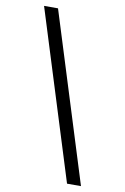

<svg xmlns="http://www.w3.org/2000/svg" viewBox="-103 -882 706 1084"><g transform="rotate(10 250.0 -340.0)"><path d="M441 143H361L59 -823H139Z"/></g></svg>

Font: Moesevka
Style: Regular
Weight: 400
Monospace: yes
Designer: Belleve Invis
Foundry: Belleve Invis
Version: Version 32.5.0; ttfautohint (v1.8.4)